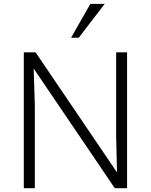

<svg xmlns="http://www.w3.org/2000/svg" viewBox="-20 -984 789 1004"><path d="M104.5 0V-710.4H166L591.8 -82.5L587.4 -271V-710.4H644.5V0H580.1L156.2 -625.5L162.1 -432.1V0ZM351.6 -786.6 452.6 -963.9H527.8L391.6 -786.6Z"/></svg>

Font: Comme ExtraLight
Style: Regular
Weight: 250
Version: Version 1.000;gftools[0.9.27]